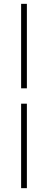

<svg xmlns="http://www.w3.org/2000/svg" viewBox="-20 -840 250 1000"><path d="M120 -300V140H90V-300ZM90 -380V-820H120V-380Z"/></svg>

Font: Kalnia
Style: Bold
Weight: 700
Designer: Frida Medrano
Foundry: Frida Medrano
Version: Version 1.105